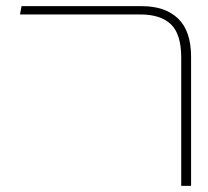

<svg xmlns="http://www.w3.org/2000/svg" viewBox="-20 -604 677 624"><path d="M569 0V-416Q569 -493 535.5 -525Q502 -557 436 -557H45L50 -584H441Q517 -584 559 -543.5Q601 -503 601 -419V0Z"/></svg>

Font: Noto Sans Hebrew Light
Style: Regular
Weight: 100
Version: Version 3.000